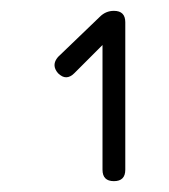

<svg xmlns="http://www.w3.org/2000/svg" viewBox="-20 -653 311 354"><path d="M169 -340V-570L117 -518Q102 -503 87 -518Q74 -533 87 -548L164 -622Q175 -633 190 -633Q211 -633 211 -612V-340Q211 -319 190 -319Q169 -319 169 -340Z"/></svg>

Font: Jura Light
Style: Regular
Weight: 300
Designer: Daniel Johnson, Alexei Vanyashin
Foundry: Daniel Johnson
Version: Version 5.103